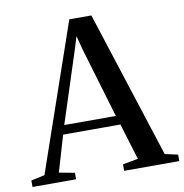

<svg xmlns="http://www.w3.org/2000/svg" viewBox="-106 -826 868 905"><g transform="rotate(-10 328.0 -374.0)"><path d="M42 -45 285 -748H390.5L617.5 -44.5L679.5 -31V0H415.5V-31L489 -44.5L436 -218H162L111 -45L185.5 -31V0H-23V-31ZM422 -261.5 323 -594 304.5 -664 282.5 -593 175 -261.5Z"/></g></svg>

Font: Merriweather 96pt Medium
Style: Regular
Weight: 500
Version: Version 2.100